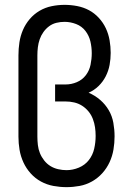

<svg xmlns="http://www.w3.org/2000/svg" viewBox="-20 -763 540 791"><path d="M254 8Q227 8 200 3Q173 -2 149 -15Q125 -28 106.5 -48.5Q88 -69 76.5 -94Q65 -119 60.5 -146Q56 -173 56 -200V-535Q56 -562 60 -588.5Q64 -615 74.5 -639.5Q85 -664 102.5 -684.5Q120 -705 143 -718.5Q166 -732 192.5 -737.5Q219 -743 246 -743Q272 -743 298 -738Q324 -733 346.5 -721Q369 -709 387 -689.5Q405 -670 416 -646.5Q427 -623 431.5 -597Q436 -571 436 -545Q436 -520 431.5 -495.5Q427 -471 415.5 -448.5Q404 -426 386 -408.5Q368 -391 345 -381Q371 -370 392.5 -351.5Q414 -333 428 -309Q442 -285 447 -257Q452 -229 452 -201Q452 -174 447.5 -147Q443 -120 431.5 -95Q420 -70 401.5 -49.5Q383 -29 359 -15.5Q335 -2 308 3Q281 8 254 8ZM254 -62Q280 -62 305 -72.5Q330 -83 346 -103.5Q362 -124 368 -150Q374 -176 374 -203Q374 -221 371.5 -238.5Q369 -256 362.5 -273Q356 -290 344.5 -304Q333 -318 318 -327.5Q303 -337 285.5 -341Q268 -345 250 -345H207V-415H250Q274 -415 296.5 -424.5Q319 -434 333.5 -453Q348 -472 353 -496Q358 -520 358 -544Q358 -568 352.5 -592Q347 -616 332 -635.5Q317 -655 293.5 -664Q270 -673 246 -673Q229 -673 212.5 -669Q196 -665 182.5 -655Q169 -645 159 -631Q149 -617 143.5 -601Q138 -585 136 -568.5Q134 -552 134 -535V-200Q134 -183 136 -165.5Q138 -148 144.5 -132Q151 -116 162 -102Q173 -88 187.5 -79Q202 -70 219.5 -66Q237 -62 254 -62Z"/></svg>

Font: Iosevka srxl
Style: Regular
Weight: 400
Monospace: yes
Designer: Belleve Invis
Foundry: Belleve Invis
Version: Version 33.0.1; ttfautohint (v1.8.3)